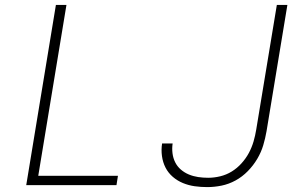

<svg xmlns="http://www.w3.org/2000/svg" viewBox="-20 -755 1240 783"><path d="M87 0 208 -735H251L136 -38H461L455 0ZM825 8Q799 8 774 4.5Q749 1 726 -8.5Q703 -18 684.5 -34Q666 -50 655 -71.5Q644 -93 640.5 -118.5Q637 -144 641 -170H684Q681 -150 683.5 -130Q686 -110 694.5 -93Q703 -76 717.5 -63.5Q732 -51 750 -43.5Q768 -36 788 -33Q808 -30 829 -30Q853 -30 878 -36Q903 -42 925 -55.5Q947 -69 965 -89Q983 -109 995 -131.5Q1007 -154 1014 -178Q1021 -202 1025 -227L1109 -735H1152L1067 -220Q1062 -191 1053.5 -162.5Q1045 -134 1029 -107Q1013 -80 990.5 -57Q968 -34 940.5 -19Q913 -4 883.5 2Q854 8 825 8Z"/></svg>

Font: Iosevka Aile Extralight
Style: Italic
Weight: 200
Italic angle: -9°
Designer: Belleve Invis
Foundry: Belleve Invis
Version: Version 31.1.0; ttfautohint (v1.8.4)